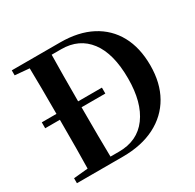

<svg xmlns="http://www.w3.org/2000/svg" viewBox="-160 -916 1108 1091"><g transform="rotate(-30 394.5 -370.5)"><path d="M439.6 -360.6H45.1V-399.4H439.6ZM45.1 0V-32.6L198.2 -47.3H212.6V0ZM138.6 0Q140.6 -85.2 141 -173.4Q141.4 -261.6 141.4 -359.2V-390.3Q141.4 -480 141 -567.1Q140.6 -654.1 138.6 -740.5H286.3Q284.6 -655.6 284.1 -568.2Q283.6 -480.8 283.6 -390.3V-359.2Q283.6 -263 284.1 -174.8Q284.6 -86.6 286.3 0ZM212.6 0V-35.6H342.2Q463.6 -35.6 529.1 -124.5Q594.7 -213.4 594.7 -370.5Q594.7 -533.7 529.9 -618.9Q465.1 -704.1 348.4 -704.1H212.6V-740.5H362.6Q482.1 -740.5 566.7 -696.3Q651.3 -652.1 696.4 -569.7Q741.4 -487.2 741.4 -371.9Q741.4 -256.6 694 -173.4Q646.6 -90.2 558 -45.1Q469.4 0 346.4 0ZM45.1 -707.9V-740.5H212.6V-694.2H198.2Z"/></g></svg>

Font: Early Summer Mincho VF
Style: Regular
Weight: 250
Designer: GuiWonder
Version: Version 1.002